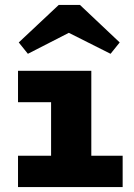

<svg xmlns="http://www.w3.org/2000/svg" viewBox="-20 -758 543 778"><path d="M187 -44V-471H350V-44ZM53 0V-127H477V0ZM53 -344V-471H304V-344ZM93 -540 56 -586 218 -738H304L465 -586L428 -540L259 -625Z"/></svg>

Font: BioRhyme SemiExpanded ExtraBold
Style: Regular
Weight: 800
Width: 6
Designer: Aoife Mooney
Foundry: Aoife Mooney Type
Version: Version 1.600;gftools[0.9.33]